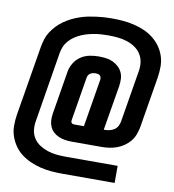

<svg xmlns="http://www.w3.org/2000/svg" viewBox="-93 -855 935 1029"><g transform="rotate(10 375.0 -340.0)"><path d="M316 93Q285 93 255 90.5Q225 88 196 81Q167 74 140 62Q113 50 90.5 33Q68 16 51.5 -7.5Q35 -31 25.5 -58.5Q16 -86 16 -116.5Q16 -147 21 -178L84 -557Q88 -579 94.5 -600Q101 -621 113.5 -640Q126 -659 142 -676Q158 -693 177.5 -706.5Q197 -720 217 -730Q237 -740 258.5 -747.5Q280 -755 301.5 -759.5Q323 -764 344.5 -767Q366 -770 388 -771.5Q410 -773 432 -773Q462 -773 492.5 -770.5Q523 -768 552.5 -761Q582 -754 609 -742.5Q636 -731 658.5 -713.5Q681 -696 698 -673Q715 -650 724.5 -622Q734 -594 734 -563.5Q734 -533 729 -502L683 -224Q679 -204 671.5 -184Q664 -164 650 -147Q636 -130 617.5 -117.5Q599 -105 579.5 -98Q560 -91 539.5 -88Q519 -85 498 -85H333Q315 -85 297 -88Q279 -91 263 -98Q247 -105 234.5 -116.5Q222 -128 215 -144Q208 -160 207 -178Q206 -196 209 -215L248 -451Q252 -475 266 -498Q280 -521 302 -535.5Q324 -550 349 -555Q374 -560 398 -560Q418 -560 438 -557.5Q458 -555 474.5 -547.5Q491 -540 505 -527.5Q519 -515 527 -498.5Q535 -482 536 -462.5Q537 -443 534 -423L493 -178H498Q511 -178 524.5 -181Q538 -184 550 -192Q562 -200 568.5 -213Q575 -226 577 -239L623 -517Q628 -543 624.5 -568Q621 -593 608 -613Q595 -633 574.5 -646.5Q554 -660 530.5 -667.5Q507 -675 481.5 -677.5Q456 -680 430 -680Q412 -680 394 -679Q376 -678 357.5 -675Q339 -672 320.5 -667Q302 -662 284.5 -654.5Q267 -647 250.5 -636Q234 -625 220.5 -610Q207 -595 199.5 -577.5Q192 -560 189 -542L127 -163Q122 -137 125 -112Q128 -87 141 -67Q154 -47 174 -34Q194 -21 217.5 -13Q241 -5 266 -2.5Q291 0 317 0H600V93ZM333 -178H385L428 -438Q429 -444 427.5 -450.5Q426 -457 422 -461Q418 -465 411.5 -466.5Q405 -468 398 -468Q391 -468 384 -466.5Q377 -465 370 -461Q363 -457 359 -450Q355 -443 354 -436L315 -200Q314 -195 314.5 -191Q315 -187 318 -183.5Q321 -180 324.5 -179Q328 -178 333 -178Z"/></g></svg>

Font: Iosevka Etoile Semibold
Style: Italic
Weight: 600
Italic angle: -9°
Designer: Belleve Invis
Foundry: Belleve Invis
Version: Version 22.1.2; ttfautohint (v1.8.4)